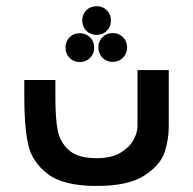

<svg xmlns="http://www.w3.org/2000/svg" viewBox="-20 -616 640 636"><path d="M60.5 -291V-351H163.5V-289.5Q163.5 -225 170.8 -185.5Q178 -146 207.8 -119Q237.5 -92 300.5 -92Q349.5 -92 379.8 -110.5Q410 -129 422.8 -153.5Q435.5 -178 435.5 -197V-384H539V-197Q539 -153.5 525.2 -111.5Q511.5 -69.5 458.5 -34.8Q405.5 0 300 0Q190 0 138 -39.8Q86 -79.5 73.2 -138Q60.5 -196.5 60.5 -291ZM252.5 -548Q252.5 -568.5 266 -582Q279.5 -595.5 300 -595.5Q320.5 -595.5 334 -582Q347.5 -568.5 347.5 -548Q347.5 -527.5 334 -514Q320.5 -500.5 300 -500.5Q279.5 -500.5 266 -514Q252.5 -527.5 252.5 -548ZM197 -458.5Q197 -479 210.5 -492.5Q224 -506 244 -506Q264.5 -506 278.2 -492.5Q292 -479 292 -458.5Q292 -438 278.2 -424.2Q264.5 -410.5 244 -410.5Q224 -410.5 210.5 -424.2Q197 -438 197 -458.5ZM306 -459Q306 -479.5 319.5 -493Q333 -506.5 353 -506.5Q373.5 -506.5 387.2 -493Q401 -479.5 401 -459Q401 -438.5 387.2 -424.8Q373.5 -411 353 -411Q333 -411 319.5 -424.8Q306 -438.5 306 -459Z"/></svg>

Font: JuliaMono
Style: Bold
Weight: 700
Monospace: yes
Designer: cormullion
Foundry: corm
Version: Version 0.055; ttfautohint (v1.8.4)